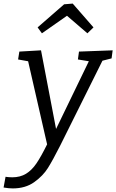

<svg xmlns="http://www.w3.org/2000/svg" viewBox="-73 -813 649 1072"><path d="M556 -532 550 -487 499 -474 262 2Q222 81 194.5 125Q167 169 118 204Q69 239 -2 239Q-23 239 -53 234L-42 174Q-35 175 -26 176Q-17 177 -5 177Q40 177 72.5 157Q105 137 131 98.5Q157 60 190 -7L84 -471L28 -481L35 -525L156 -532L240 -93L423 -471L362 -481L368 -525ZM333 -793 449 -660 415 -627 301 -725 161 -627 137 -660 285 -789Z"/></svg>

Font: Bitter Pro
Style: Italic
Weight: 400
Italic angle: -9°
Designer: Sol Matas, and Bitter project Authors
Foundry: Sol Matas
Version: Version 1.010